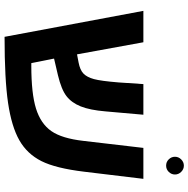

<svg xmlns="http://www.w3.org/2000/svg" viewBox="-12 -812 829 845"><g transform="rotate(90 402.5 -389.5)"><path d="M350.1 -606H484.9L470.2 -439Q464.4 -370.1 448.2 -330.1Q432.1 -290 403.1 -267.6Q374 -245.1 311 -230L237.8 -212.9L257.8 -112.8H269.5Q391.6 -112.8 458 -133.5Q524.4 -154.3 556.9 -200.9Q589.4 -247.6 600.1 -342.8L630.9 -606H767.1L735.8 -346.2Q720.7 -220.2 689 -157.2Q657.2 -94.2 597.2 -60.1Q537.1 -25.9 433.1 -10.5Q329.1 4.9 142.1 4.9L27.8 -606H166L219.2 -314L254.9 -320.8Q288.1 -327.1 304 -342.5Q319.8 -357.9 328.1 -388.4Q336.4 -418.9 342.8 -497.1ZM669.9 -745.1Q669.9 -760.7 681.6 -772.5Q693.4 -784.2 709 -784.2Q724.6 -784.2 736.3 -772.5Q748 -760.7 748 -745.1Q748 -729.5 736.6 -717.8Q725.1 -706.1 709 -706.1Q692.4 -706.1 681.2 -717.8Q669.9 -729.5 669.9 -745.1Z"/></g></svg>

Font: Liberation Sans
Style: Bold
Weight: 700
Designer: Steve Matteson
Foundry: Ascender Corporation
Version: Version 2.1.5